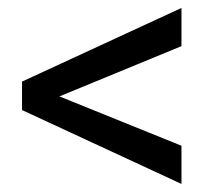

<svg xmlns="http://www.w3.org/2000/svg" viewBox="-20 -556 548 481"><path d="M128.9 -314.5 434.6 -190.9V-95.2L35.2 -280.3V-351.6L434.6 -536.1V-440.4Z"/></svg>

Font: Nahid FD
Style: FD
Weight: 400
Foundry: DejaVu fonts team - Redesigned by Saber Rastikerdar
Version: Version 0.3.0